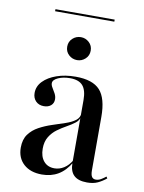

<svg xmlns="http://www.w3.org/2000/svg" viewBox="-81 -755 619 824"><g transform="rotate(10 228.0 -343.5)"><path d="M222.6 -498.4Q201.6 -498.4 186.3 -512.5Q171 -526.6 171 -548.4Q171 -570.2 186.3 -584.3Q201.6 -598.4 222.6 -598.4Q242.7 -598.4 258.1 -584.3Q273.4 -570.2 273.4 -548.4Q273.4 -526.6 258.1 -512.5Q242.7 -498.4 222.6 -498.4ZM279.8 -207.3V-334.7Q279.8 -377.4 262.5 -397.2Q245.2 -416.9 207.3 -416.9Q177.4 -416.9 155.2 -406.9Q133.1 -396.8 133.1 -382.3Q133.1 -373.4 139.5 -363.3Q146 -353.2 152.4 -341.1Q158.9 -329 158.9 -316.1Q158.9 -299.2 147.2 -289.1Q135.5 -279 116.1 -279Q94.4 -279 81 -292.7Q67.7 -306.5 67.7 -328.2Q67.7 -357.3 89.1 -379.4Q110.5 -401.6 147.2 -414.5Q183.9 -427.4 229.8 -427.4Q304 -427.4 335.9 -392.3Q367.7 -357.3 367.7 -276.6V-207.3ZM158.9 11.3Q108.9 11.3 79.4 -15.3Q50 -41.9 50 -87.1Q50 -122.6 66.5 -145.2Q83.1 -167.7 109.3 -181.9Q135.5 -196 164.9 -205.6Q194.4 -215.3 221 -224.2Q247.6 -233.1 264.1 -245.6Q280.6 -258.1 280.6 -278.2L281.5 -261.3Q278.2 -245.2 262.9 -233.5Q247.6 -221.8 227.8 -210.9Q208.1 -200 188.7 -185.9Q169.4 -171.8 156.5 -150.8Q143.5 -129.8 143.5 -99.2Q143.5 -64.5 160.5 -44.4Q177.4 -24.2 207.3 -24.2Q229 -24.2 248.8 -36.7Q268.5 -49.2 283.1 -74.2V-63.7Q260.5 -25 229.8 -6.9Q199.2 11.3 158.9 11.3ZM367.7 -43.5Q367.7 -24.2 373.4 -15.7Q379 -7.3 390.3 -7.3Q402.4 -7.3 413.7 -14.1Q425 -21 433.9 -28.2L438.7 -21Q421 -6.5 402 2.4Q383.1 11.3 355.6 11.3Q316.9 11.3 298.4 -6.5Q279.8 -24.2 279.8 -60.5V-207.3H367.7ZM93.5 -688.7V-697.6H351.6V-688.7Z"/></g></svg>

Font: Playfair 144pt SemiCondensed Medium
Style: Regular
Weight: 500
Width: 4
Designer: Claus Eggers Sørensen
Foundry: Claus Eggers Sørensen
Version: Version 2.203